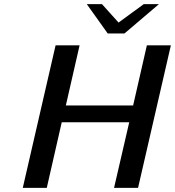

<svg xmlns="http://www.w3.org/2000/svg" viewBox="-20 -916 853 936"><path d="M403 -896H477L558 -806L681 -896H755L587 -753H505ZM91 0 251 -695H368L301 -402H629L696 -695H813L653 0H536L610 -320H281L208 0Z"/></svg>

Font: Coval
Style: Medium Italic
Weight: 500
Foundry: Context Ltd
Version: Version 001.000